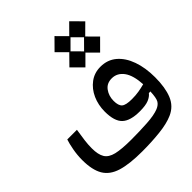

<svg xmlns="http://www.w3.org/2000/svg" viewBox="-208 -873 1001 1001"><g transform="rotate(-45 293.0 -372.0)"><path d="M259.8 2.4Q166 2.4 110.4 -14.6Q54.7 -31.7 30.3 -73Q5.9 -114.3 5.9 -187.5Q5.9 -224.1 12.7 -260.5Q19.5 -296.9 26.9 -318.4H98.1Q91.8 -278.3 88.1 -250.5Q84.5 -222.7 84.5 -194.8Q84.5 -149.4 99.4 -124.8Q114.3 -100.1 153.1 -90.8Q191.9 -81.5 263.2 -81.5Q322.8 -81.5 379.4 -85Q436 -88.4 467.3 -101.1Q489.7 -110.4 499 -126.7Q508.3 -143.1 510.3 -189L498.5 -188.5Q487.3 -173.3 464.4 -163.8Q441.4 -154.3 397.9 -154.3Q328.6 -154.3 298.1 -183.1Q267.6 -211.9 267.6 -282.7Q267.6 -331.5 286.1 -372.8Q304.7 -414.1 338.4 -439.2Q372.1 -464.4 417 -464.4Q468.8 -464.4 505.1 -433.6Q541.5 -402.8 560.8 -348.4Q580.1 -293.9 580.1 -223.6Q580.1 -148.4 560.1 -99.1Q540 -49.8 490.7 -28.3Q450.7 -10.7 389.9 -4.2Q329.1 2.4 259.8 2.4ZM510.3 -242.2Q506.3 -311.5 481 -345.7Q455.6 -379.9 416 -379.9Q378.9 -379.9 359.4 -352.8Q339.8 -325.7 339.8 -289.6Q339.8 -254.9 354.7 -241.7Q369.6 -228.5 414.1 -228.5Q442.9 -228.5 465.6 -232.4Q488.3 -236.3 510.3 -242.2ZM359.4 -517.1 300.3 -576.2 356 -632.8 301.8 -687 360.8 -746.6 415 -691.9 469.7 -747.1 528.8 -687.5 472.7 -631.8 527.3 -576.7 468.3 -517.6 414.1 -571.8ZM413.6 -581.1 465.3 -633.3 415.5 -683.1 363.8 -631.3Z"/></g></svg>

Font: Cascadia Code PL SemiLight
Style: Regular
Weight: 350
Monospace: yes
Designer: Aaron Bell
Foundry: Saja Typeworks
Version: Version 2404.023; ttfautohint (v1.8.4)